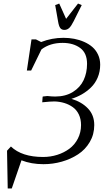

<svg xmlns="http://www.w3.org/2000/svg" viewBox="-20 -926 601 1092"><path d="M20 -68.8 42 -92.8Q104.5 -33.2 225.1 -33.2Q267.1 -33.2 305.7 -45.4Q344.2 -57.6 374.5 -80.1Q404.8 -102.5 422.9 -137.7Q440.9 -172.9 440.9 -214.8Q440.9 -248.5 428.5 -274.7Q416 -300.8 394.3 -316.4Q372.6 -332 346.2 -340.1Q319.8 -348.1 290 -349.1Q267.6 -349.1 220.2 -344.2L222.2 -372.1L223.1 -377L249 -379.9Q274.9 -377 293.9 -377Q352.5 -377 394.3 -402.8Q436 -428.7 455.6 -470.2Q475.1 -511.7 475.1 -563Q475.1 -624.5 435.8 -653.3Q396.5 -682.1 335.9 -682.1Q264.6 -682.1 215.8 -645L157.2 -524.9H132.8L159.2 -702.1H184.1L213.9 -687Q274.9 -710.9 340.8 -710.9Q372.6 -710.9 402.1 -705.3Q431.6 -699.7 458.7 -687.7Q485.8 -675.8 505.9 -658.2Q525.9 -640.6 537.8 -615Q549.8 -589.4 549.8 -558.1Q549.8 -518.6 535.6 -485.1Q521.5 -451.7 497.1 -428.2Q472.7 -404.8 445.1 -389.2Q417.5 -373.5 386.2 -363.8Q444.3 -346.7 480.2 -309.1Q516.1 -271.5 516.1 -214.8Q516.1 -161.6 490.7 -118.4Q465.3 -75.2 423.8 -48.1Q382.3 -21 331.5 -6.6Q280.8 7.8 227.1 7.8Q158.2 7.8 102.1 -14.2L46.9 146H23.9ZM293.9 -897 316.9 -905.8 356 -818.8 423.8 -905.8 444.8 -897 398.9 -805.2Q385.3 -777.8 373.5 -766.8Q361.8 -755.9 346.2 -755.9Q330.6 -755.9 322.5 -766.8Q314.5 -777.8 310.1 -805.2Z"/></svg>

Font: Dihjauti
Style: Italic
Weight: 400
Italic angle: -9°
Designer: T. Christopher White
Version: Version 3.0.0